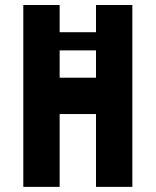

<svg xmlns="http://www.w3.org/2000/svg" viewBox="-20 -728 606 748"><path d="M354 -425.3V-531.7H212.4V-425.3ZM354 -708.5H495.6V0H354V-283.7H212.4V0H70.8V-708.5H212.4V-602.5H354Z"/></svg>

Font: Blazma
Style: Regular
Weight: 400
Designer: GGBotNet
Version: 1.00